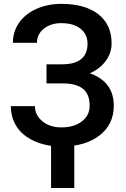

<svg xmlns="http://www.w3.org/2000/svg" viewBox="-20 -740 644 982"><path d="M427.7 -517.1Q427.7 -411.1 296.9 -411.1H217.8V-313.5H301.3Q368.7 -313.5 403.6 -286.4Q438.5 -259.3 438.5 -199.2Q438.5 -149.9 398.7 -119.1Q358.9 -88.4 293.5 -88.4Q234.9 -88.4 196.8 -119.9Q158.7 -151.4 158.7 -197.3H35.6Q35.6 -137.2 66.2 -90.8Q96.7 -44.4 157.5 -17.6Q218.3 9.3 293.5 9.3Q415.5 9.3 488.8 -47.1Q562 -103.5 562 -199.2Q562 -261.2 530.5 -303Q499 -344.7 439.5 -365.2Q492.2 -388.7 521.5 -429.2Q550.8 -469.7 550.8 -518.1Q550.8 -613.8 483.2 -667Q415.5 -720.2 293.5 -720.2Q224.6 -720.2 167.5 -695.1Q110.4 -669.9 78.1 -624.5Q45.9 -579.1 45.9 -521H168.9Q168.9 -565.4 204.6 -593.5Q240.2 -621.6 293.5 -621.6Q355.5 -621.6 391.6 -593.3Q427.7 -564.9 427.7 -517.1ZM359.9 221.7V-41.5H241.2V221.7Z"/></svg>

Font: FAU Chimera Medium
Style: Regular
Weight: 500
Version: Version 1.002;hotconv 1.0.117;makeotfexe 2.5.65602